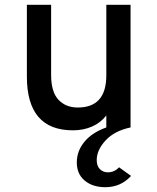

<svg xmlns="http://www.w3.org/2000/svg" viewBox="-20 -531 656 800"><path d="M300 146Q300 98 332 59.5Q364 21 423 0V-50Q400 -20 364 -4Q328 12 284 12Q92 12 92 -212V-511H193V-219Q193 -148 223.5 -115.5Q254 -83 304 -83Q423 -83 423 -217V-511H524V0Q457 14 420 54Q383 94 383 136Q383 161 396.5 174Q410 187 429 187Q457 187 476 166L526 202Q483 249 419 249Q366 249 333 221.5Q300 194 300 146Z"/></svg>

Font: Overpass Mono Light
Style: Bold
Weight: 600
Monospace: yes
Designer: Delve Withrington, Dave Bailey
Foundry: Delve Fonts
Version: Version 1.000;DELV;Overpass